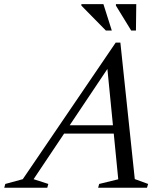

<svg xmlns="http://www.w3.org/2000/svg" viewBox="-88 -886 768 906"><path d="M184 -255.5 197.5 -295H514L500.5 -255.5ZM548 -41 611 -18 605.5 0H375L380 -18L470 -40L415 -599H444.5L70.5 -40.5L140 -18L135 0H-68L-63 -18L19.5 -40.5L458 -685H480ZM439.5 -742H411.5L296 -859.5V-866.5H400ZM553.5 -742H531L459 -859.5V-866.5H555Z"/></svg>

Font: Newsreader 24pt
Style: Italic
Weight: 400
Italic angle: -17°
Designer: Hugues Gentile
Foundry: Production Type
Version: Version 1.003